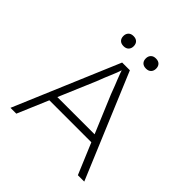

<svg xmlns="http://www.w3.org/2000/svg" viewBox="-224 -1040 1211 1211"><g transform="rotate(45 382.0 -434.5)"><path d="M53 0 349 -700H418L711 0H654L441 -508Q428 -543 419.5 -564.5Q411 -586 404 -603Q397 -620 390 -639.5Q383 -659 373 -688H389Q379 -654 371 -633Q363 -612 355.5 -595Q348 -578 339.5 -557Q331 -536 318 -502L105 0ZM172 -207 193 -257H574L590 -207ZM482 -779Q460 -779 448 -791Q436 -803 436 -824Q436 -844 448 -856.5Q460 -869 482 -869Q504 -869 516 -857Q528 -845 528 -824Q528 -804 516 -791.5Q504 -779 482 -779ZM282 -779Q260 -779 248 -791Q236 -803 236 -824Q236 -844 248 -856.5Q260 -869 282 -869Q304 -869 316 -857Q328 -845 328 -824Q328 -804 316 -791.5Q304 -779 282 -779Z"/></g></svg>

Font: Lexend Exa ExtraLight
Style: Regular
Weight: 250
Designer: Bonnie Shaver-Troup, Thomas Jockin
Foundry: Lexend
Version: Version 1.007